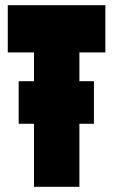

<svg xmlns="http://www.w3.org/2000/svg" viewBox="-20 -720 436 740"><path d="M52 -243V-407H111V-518H10V-700H386V-518H286V-407H342V-243H286V0H111V-243Z"/></svg>

Font: Georama ExtraCondensed Black
Style: Regular
Weight: 900
Width: 2
Designer: Jean-Baptiste Levee
Foundry: Production Type
Version: Version 1.000